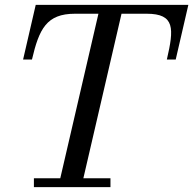

<svg xmlns="http://www.w3.org/2000/svg" viewBox="-20 -770 795 790"><path d="M119.5 -36.5V0H434.5V-36.5H323L480 -713.5H583.5C700.5 -713.5 696 -652 666.5 -525H703L755 -750H127L75 -525H111.5C141 -651 171.5 -713.5 288.5 -713.5H385L228 -36.5Z"/></svg>

Font: Bodoni* 06pt
Style: Italic
Weight: 400
Italic angle: -13°
Version: Version 2.3